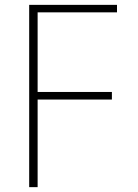

<svg xmlns="http://www.w3.org/2000/svg" viewBox="-20 -770 567 790"><path d="M134.8 0H100.1V-750H461.4V-719.2H134.8V-391.6H440.4V-360.4H134.8Z"/></svg>

Font: Spartan MB ExtLt
Style: Regular
Weight: 200
Designer: Matt Bailey, Mirko Velimirovic
Foundry: Matt Bailey
Version: Version 1.005